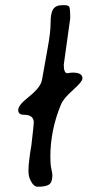

<svg xmlns="http://www.w3.org/2000/svg" viewBox="-20 -727 339 741"><path d="M261.2 -446.8Q298.3 -446.8 298.3 -424.3Q298.3 -412.1 262 -379.9Q225.6 -347.7 215.8 -324.7Q174.3 -226.1 174.3 -121.1Q174.3 -92.8 178.2 -75.2Q182.1 -57.6 182.1 -51.8Q182.1 -23.9 169.7 -15.1Q157.2 -6.3 125.5 -6.3Q108.9 -6.3 96.7 -33.2Q89.8 -47.9 89.8 -68.4Q89.8 -88.9 93.8 -117.7L96.2 -136.2L101.1 -166Q110.4 -245.6 110.4 -254.4Q110.4 -284.2 70.8 -284.2Q50.3 -284.2 50.3 -302.7Q50.3 -321.3 90.3 -352.5Q129.9 -383.8 139.6 -409.7Q142.1 -415.5 147.2 -447.3Q152.3 -479 163.8 -540.5Q175.3 -602.1 175.3 -639.9Q175.3 -677.7 185.8 -692.4Q196.3 -707 219.2 -707H228.5Q243.7 -707 247.3 -700.7Q251 -694.3 251 -656.2L226.1 -477.1Q226.1 -444.3 240.2 -444.3Q252.4 -446.8 261.2 -446.8Z"/></svg>

Font: Averia Sans Libre Light
Style: Italic
Weight: 300
Italic angle: -8.5°
Version: Version 1.002